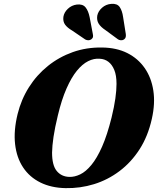

<svg xmlns="http://www.w3.org/2000/svg" viewBox="-20 -959 819 992"><path d="M508.5 -713.5Q582.5 -712.5 637.8 -684.8Q693 -657 727.5 -607.5Q762 -558 772.2 -491.2Q782.5 -424.5 764.5 -345Q744.5 -255 701 -187.5Q657.5 -120 597.2 -74.8Q537 -29.5 465.8 -7.5Q394.5 14.5 318.5 13Q244.5 11.5 188.8 -16Q133 -43.5 99.5 -93.8Q66 -144 58 -214Q50 -284 71 -370Q89.5 -445 129.5 -508.2Q169.5 -571.5 227.2 -618Q285 -664.5 356.2 -689.8Q427.5 -715 508.5 -713.5ZM337.5 -45Q365 -44 394.2 -58Q423.5 -72 452.2 -106.8Q481 -141.5 507.5 -201.5Q534 -261.5 556.5 -352Q570 -407.5 576 -450.2Q582 -493 582 -525.5Q582 -569.5 570.5 -597.5Q559 -625.5 539.8 -640Q520.5 -654.5 495 -655.5Q465.5 -658 435.5 -643Q405.5 -628 377.2 -593.5Q349 -559 323.8 -502Q298.5 -445 279 -363Q263.5 -299.5 256.5 -252Q249.5 -204.5 249 -170.5Q249 -105 273 -75.8Q297 -46.5 337.5 -45ZM443 -871 459.5 -784Q461.5 -775.5 460.5 -768.8Q459.5 -762 452 -756Q445 -751 436.5 -751Q428 -751 420.5 -755L353 -801Q328 -815.5 316.2 -831.8Q304.5 -848 307.5 -872Q311 -895 330.5 -913.5Q350 -932 377 -935.5Q407.5 -939 422 -921Q436.5 -903 443 -871ZM616 -871 630 -783Q631 -774.5 629.5 -767.5Q628 -760.5 620.5 -755Q613.5 -750.5 604.8 -751Q596 -751.5 590 -755.5L524 -804Q500.5 -819.5 489.8 -836.8Q479 -854 482.5 -878Q487 -901 507.2 -919Q527.5 -937 555 -939Q585.5 -941.5 598.5 -922.5Q611.5 -903.5 616 -871Z"/></svg>

Font: Fraunces
Style: Bold Italic
Weight: 700
Italic angle: -16°
Version: Version 1.000;[b76b70a41]